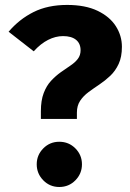

<svg xmlns="http://www.w3.org/2000/svg" viewBox="-20 -730 521 767"><path d="M248 -710.3Q320.9 -710.3 369.7 -686.9Q418.4 -663.5 442.7 -625.5Q467 -587.5 467 -543.1Q467 -502.5 454 -474.6Q441 -446.6 420.5 -427.2Q400 -407.8 377.1 -392.5Q354.2 -377.2 333.7 -362.1Q313.2 -347 300.2 -327.5Q287.2 -308 287.2 -280V-254.9H143.3V-285.6Q143.3 -328.8 154.6 -358.3Q165.8 -387.7 184.1 -407.3Q202.5 -427 222.6 -441.3Q242.7 -455.7 261 -467.8Q279.4 -480 290.6 -494.4Q301.9 -508.9 301.9 -529Q301.9 -556.3 283.6 -571.1Q265.3 -585.8 232 -585.8Q201.8 -585.8 172 -570.6Q142.1 -555.5 114.8 -525L14.4 -603.2Q56.8 -653.2 113.9 -681.8Q171 -710.3 248 -710.3ZM216.8 -163.7Q254.9 -163.7 281.2 -137.2Q307.4 -110.7 307.4 -73.6Q307.4 -36.5 281.2 -9.7Q254.9 17 216.8 17Q179.1 17 152.9 -9.7Q126.7 -36.5 126.7 -73.6Q126.7 -110.7 152.9 -137.2Q179.1 -163.7 216.8 -163.7Z"/></svg>

Font: Fira Sans Variable
Style: Regular
Weight: 400
Designer: Carrois Corporate & Edenspiekermann AG
Foundry: Carrois Corporate GbR & Edenspiekermann AG
Version: Version 4.202